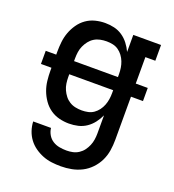

<svg xmlns="http://www.w3.org/2000/svg" viewBox="-136 -634 872 962"><g transform="rotate(20 300.0 -152.5)"><path d="M296 223Q272 223 247.5 220Q223 217 200 208Q177 199 156.5 184.5Q136 170 121.5 150.5Q107 131 99 107.5Q91 84 90 59H185Q187 78 197 95Q207 112 223 122Q239 132 258 135.5Q277 139 296 139Q313 139 329.5 135.5Q346 132 360.5 122.5Q375 113 385 99.5Q395 86 401.5 70.5Q408 55 410.5 38.5Q413 22 413 5V-91Q403 -69 388 -49.5Q373 -30 353 -16.5Q333 -3 309.5 2.5Q286 8 261 8Q235 8 209 1.5Q183 -5 161 -20.5Q139 -36 123.5 -58.5Q108 -81 99 -105.5Q90 -130 87 -156.5Q84 -183 84 -210V-225H28V-295H84V-310Q84 -337 87 -363.5Q90 -390 99 -414.5Q108 -439 123.5 -461.5Q139 -484 161 -499.5Q183 -515 209 -521.5Q235 -528 261 -528Q286 -528 309.5 -522.5Q333 -517 353 -503.5Q373 -490 388 -470.5Q403 -451 413 -429V-520H561V-436H508V-295H572V-225H508V5Q508 34 503.5 62.5Q499 91 486.5 117Q474 143 453.5 164.5Q433 186 407.5 199Q382 212 353.5 217.5Q325 223 296 223ZM179 -295H413V-310Q413 -327 410.5 -343.5Q408 -360 402 -375.5Q396 -391 386 -404.5Q376 -418 362.5 -427.5Q349 -437 332.5 -440.5Q316 -444 299 -444Q282 -444 265 -440.5Q248 -437 233.5 -428Q219 -419 208.5 -405.5Q198 -392 191 -376.5Q184 -361 181.5 -344Q179 -327 179 -310ZM299 -76Q316 -76 332.5 -79.5Q349 -83 362.5 -92.5Q376 -102 386 -115.5Q396 -129 402 -144.5Q408 -160 410.5 -176.5Q413 -193 413 -210V-225H179V-210Q179 -193 181.5 -176Q184 -159 191 -143.5Q198 -128 208.5 -114.5Q219 -101 233.5 -92Q248 -83 265 -79.5Q282 -76 299 -76Z"/></g></svg>

Font: Iosevka Etoile Medium
Style: Regular
Weight: 500
Designer: Belleve Invis
Foundry: Belleve Invis
Version: Version 22.1.2; ttfautohint (v1.8.4)